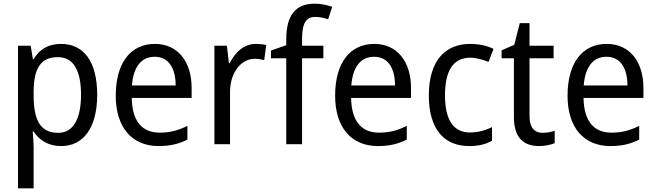

<svg xmlns="http://www.w3.org/2000/svg" viewBox="-20 -785 3568 1045"><path d="M312 -546C239 -546 194 -514 163 -463H159L147 -536H78V240H163V13C163 -11 160 -45 158 -69H163C192 -24 241 10 313 10C433 10 509 -88 509 -269C509 -454 433 -546 312 -546ZM295 -474C382 -474 421 -398 421 -269C421 -142 381 -62 297 -62C198 -62 163 -132 163 -268V-286C164 -413 201 -474 295 -474Z M823 -546C691 -546 610 -443 610 -264C610 -94 696 10 843 10C906 10 951 -1 1000 -25V-100C950 -75 906 -63 849 -63C752 -63 699 -127 697 -252H1023V-306C1023 -447 950 -546 823 -546ZM822 -476C901 -476 936 -409 936 -320H698C706 -421 749 -476 822 -476Z M1372 -546C1308 -546 1260 -501 1230 -441H1226L1215 -536H1147V0H1232V-284C1232 -391 1293 -465 1366 -465C1383 -465 1403 -462 1418 -458L1429 -540C1412 -544 1391 -546 1372 -546Z M1740 -468V-536H1624V-572C1624 -659 1646 -693 1697 -693C1721 -693 1746 -687 1766 -680L1788 -748C1762 -757 1730 -765 1693 -765C1589 -765 1538 -703 1538 -570V-539L1455 -510V-468H1538V0H1624V-468Z M2017 -546C1885 -546 1804 -443 1804 -264C1804 -94 1890 10 2037 10C2100 10 2145 -1 2194 -25V-100C2144 -75 2100 -63 2043 -63C1946 -63 1893 -127 1891 -252H2217V-306C2217 -447 2144 -546 2017 -546ZM2016 -476C2095 -476 2130 -409 2130 -320H1892C1900 -421 1943 -476 2016 -476Z M2534 10C2584 10 2625 0 2658 -19V-93C2623 -76 2584 -64 2537 -64C2447 -64 2402 -134 2402 -266C2402 -401 2447 -471 2540 -471C2571 -471 2610 -460 2639 -448L2666 -519C2635 -535 2588 -546 2539 -546C2403 -546 2314 -455 2314 -265C2314 -78 2400 10 2534 10Z M2933 -62C2888 -62 2862 -92 2862 -153V-468H2993V-536H2862V-659H2809L2779 -541L2710 -511V-468H2777V-148C2777 -30 2835 10 2914 10C2945 10 2979 3 2999 -6V-73C2982 -67 2956 -62 2933 -62Z M3282 -546C3150 -546 3069 -443 3069 -264C3069 -94 3155 10 3302 10C3365 10 3410 -1 3459 -25V-100C3409 -75 3365 -63 3308 -63C3211 -63 3158 -127 3156 -252H3482V-306C3482 -447 3409 -546 3282 -546ZM3281 -476C3360 -476 3395 -409 3395 -320H3157C3165 -421 3208 -476 3281 -476Z"/></svg>

Font: Noto Sans Arabic UI SmCn
Style: Regular
Weight: 400
Width: 4
Designer: Monotype Design Team, Nadine Chahine and Nizar Qandah
Foundry: Monotype Imaging Inc.
Version: Version 2.010